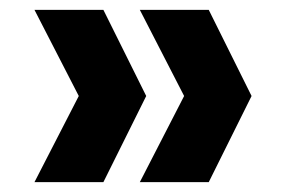

<svg xmlns="http://www.w3.org/2000/svg" viewBox="-20 -490 572 390"><path d="M190 -120H50L140 -295L50 -470H190L277 -295ZM404 -120H264L354 -295L264 -470H404L491 -295Z"/></svg>

Font: DM Sans 36pt Black
Style: Regular
Weight: 900
Designer: Colophon Foundry, Jonny Pinhorn
Foundry: Colophon Foundry
Version: Version 4.004;gftools[0.9.30]